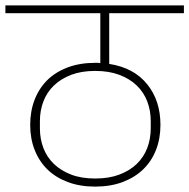

<svg xmlns="http://www.w3.org/2000/svg" viewBox="-40 -718 702 712"><path d="M313 -26Q256 -26 211 -43Q166 -60 135.5 -90Q105 -120 88.5 -162Q72 -204 72 -255Q72 -306 88.5 -348.5Q105 -391 135.5 -421Q166 -451 211 -468Q256 -485 313 -485Q318 -485 322.5 -485Q327 -485 332 -484V-669H-20V-698H642V-669H365V-481Q456 -467 505.5 -406Q555 -345 555 -255Q555 -204 538.5 -162Q522 -120 491 -90Q460 -60 415 -43Q370 -26 313 -26ZM313 -56Q364 -56 402.5 -70.5Q441 -85 467 -110Q493 -135 506 -169Q519 -203 519 -242V-269Q519 -308 506 -342Q493 -376 467 -401Q441 -426 402.5 -440.5Q364 -455 313 -455Q262 -455 224 -440.5Q186 -426 160 -401Q134 -376 121 -342Q108 -308 108 -269V-242Q108 -203 121 -169Q134 -135 160 -110Q186 -85 224 -70.5Q262 -56 313 -56Z"/></svg>

Font: IBM Plex Sans Devanagari ExtraLight
Style: Regular
Weight: 200
Designer: Mike Abbink, Paul van der Laan, Pieter van Rosmalen, Erin McLaughlin
Foundry: Bold Monday
Version: Version 1.1